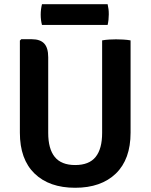

<svg xmlns="http://www.w3.org/2000/svg" viewBox="-20 -874 712 908"><path d="M597.5 -246.5Q597.5 -120.5 527.8 -53.2Q458 14 335.5 14Q213 14 143.5 -53.2Q74 -120.5 74 -246.5V-682L80.5 -688.5H130.5Q170 -688.5 189 -668.2Q208 -648 208 -603.5V-245.5Q208 -170 239 -131.8Q270 -93.5 335.5 -93.5Q401.5 -93.5 432.2 -131.8Q463 -170 463 -245.5V-683Q479 -686 496.8 -687Q514.5 -688 528.5 -688Q542 -688 561.8 -687Q581.5 -686 597.5 -683ZM178.5 -756Q172.5 -779 172.5 -804.5Q172.5 -829.5 178.5 -854H489Q492 -840.5 493.2 -830.5Q494.5 -820.5 494.5 -806Q494.5 -780 489 -756Z"/></svg>

Font: Signika SC SemiBold
Style: Regular
Weight: 600
Designer: Anna Giedryś
Foundry: Anna Giedryś
Version: Version 2.000; ttfautohint (v1.8.3) -l 8 -r 50 -G 200 -x 9 -